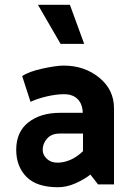

<svg xmlns="http://www.w3.org/2000/svg" viewBox="-20 -773 556 805"><path d="M139 -753H273L333 -589H234ZM159 -145Q159 -124 176 -107.5Q193 -91 221 -91Q248 -91 275.5 -103Q303 -115 328 -139V-213H230Q196 -213 177.5 -192Q159 -171 159 -145ZM223 12Q134 12 91 -31.5Q48 -75 48 -145Q48 -220 99 -260Q150 -300 232 -300H327Q326 -337 305.5 -357.5Q285 -378 249 -378Q215 -378 175 -368.5Q135 -359 108 -346L73 -454Q101 -473 158.5 -485.5Q216 -498 247 -498Q334 -498 396 -447.5Q458 -397 458 -319V0H391L359 -41Q332 -20 295.5 -4Q259 12 223 12Z"/></svg>

Font: Palanquin Dark
Style: Regular
Weight: 400
Designer: Pria Ravichandran
Version: Version 1.001